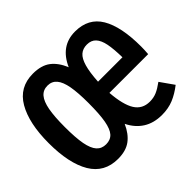

<svg xmlns="http://www.w3.org/2000/svg" viewBox="-142 -724 907 907"><g transform="rotate(-45 311.0 -271.0)"><path d="M627.2 -285.1Q627.2 -264.6 625.1 -235.9H366.2Q372.8 -150.3 397.9 -110.8Q423.1 -71.3 472.3 -71.3Q497.9 -71.3 518.7 -80.3Q539.5 -89.2 566.7 -109.2L614.4 -41.5Q580.5 -14.9 545.9 -0.5Q511.3 13.8 468.7 13.8Q413.8 13.8 375.1 -10.8Q336.4 -35.4 313.8 -81.5Q293.3 -34.9 260.8 -10.5Q228.2 13.8 174.9 13.8Q84.1 13.8 39.7 -60.8Q-4.6 -135.4 -4.6 -270.8Q-4.6 -403.1 39.7 -479.5Q84.1 -555.9 174.9 -555.9Q230.8 -555.9 263.6 -530.8Q296.4 -505.6 315.9 -457.4Q359.5 -555.9 456.4 -555.9Q545.1 -555.9 586.2 -486.7Q627.2 -417.4 627.2 -285.1ZM365.6 -311.3H528.7Q527.7 -367.7 520.8 -402.6Q513.8 -437.4 497.4 -455.1Q481 -472.8 452.3 -472.8Q425.1 -472.8 407.4 -457.4Q389.7 -442.1 379.5 -406.7Q369.2 -371.3 365.6 -311.3ZM103.1 -270.8Q103.1 -199.5 111 -156.9Q119 -114.4 136.7 -94.6Q154.4 -74.9 183.6 -74.9Q213.3 -74.9 230.3 -93.8Q247.2 -112.8 254.9 -155.4Q262.6 -197.9 262.6 -271.8Q262.6 -341 254.9 -383.6Q247.2 -426.2 229.7 -446.7Q212.3 -467.2 183.6 -467.2Q154.4 -467.2 136.7 -446.7Q119 -426.2 111 -383.1Q103.1 -340 103.1 -270.8Z"/></g></svg>

Font: Fira Code Fixed Medium
Style: Regular
Weight: 500
Monospace: yes
Designer: Carrois Corporate, Edenspiekermann AG, Nikita Prokopov
Foundry: Carrois Corporate, Edenspiekermann AG, Nikita Prokopov
Version: Version 5.002